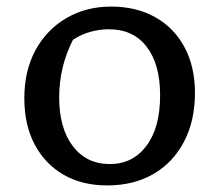

<svg xmlns="http://www.w3.org/2000/svg" viewBox="-20 -555 668 584"><path d="M306 9Q230 9 173.5 -23.5Q117 -56 85.5 -115.5Q54 -175 54 -256Q54 -340 88 -402.5Q122 -465 182 -500Q242 -535 318 -535Q395 -535 452.5 -502.5Q510 -470 541.5 -411Q573 -352 573 -272Q573 -188 540 -124.5Q507 -61 447 -26Q387 9 306 9ZM314 -56Q384 -56 425.5 -111.5Q467 -167 467 -265Q467 -360 426 -413Q385 -466 311 -466Q284 -466 256 -458.5Q228 -451 202 -434Q160 -352 160 -259Q160 -165 201.5 -110.5Q243 -56 314 -56Z"/></svg>

Font: Piazzolla SC Medium
Style: Regular
Weight: 500
Designer: Juan Pablo del Peral
Foundry: Huerta Tipografica
Version: Version 1.330